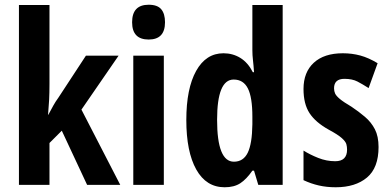

<svg xmlns="http://www.w3.org/2000/svg" viewBox="-20 -781 1643 811"><path d="M189 -426Q189 -388 187.5 -359.5Q186 -331 183 -296H184Q198 -322 206 -336.5Q214 -351 227 -369L343 -546H481L324 -318L488 0H348L241 -229L189 -177V0H60V-760H189Z M608 -761Q645 -761 661 -742Q677 -723 677 -687Q677 -614 608 -614Q538 -614 538 -687Q538 -761 608 -761ZM672 -546V0H543V-546Z M929 10Q851 10 809 -65Q767 -140 767 -274Q767 -407 808.5 -481.5Q850 -556 924 -556Q963 -556 995 -536.5Q1027 -517 1048 -476H1053Q1051 -506 1048.5 -527Q1046 -548 1046 -569V-760H1174V0H1071L1053 -60H1046Q1021 -24 995 -7Q969 10 929 10ZM968 -98Q1008 -98 1026.5 -136Q1045 -174 1046 -256V-288Q1046 -370 1027 -407.5Q1008 -445 967 -445Q897 -445 897 -275Q897 -98 968 -98Z M1579 -160Q1579 -72 1530 -31Q1481 10 1398 10Q1360 10 1327 2.5Q1294 -5 1262 -20V-145Q1289 -128 1324 -114Q1359 -100 1396 -100Q1446 -100 1446 -149Q1446 -161 1443 -172Q1440 -183 1424 -197.5Q1408 -212 1369 -233Q1313 -264 1287.5 -303Q1262 -342 1262 -405Q1262 -476 1305.5 -516Q1349 -556 1428 -556Q1467 -556 1502 -546.5Q1537 -537 1575 -514L1537 -409Q1512 -425 1490 -436.5Q1468 -448 1435 -448Q1391 -448 1391 -408Q1391 -396 1395.5 -386Q1400 -376 1415.5 -363Q1431 -350 1465 -330Q1495 -310 1521.5 -287.5Q1548 -265 1563.5 -235Q1579 -205 1579 -160Z"/></svg>

Font: Noto Sans Telugu ExtraCondensed
Style: Bold
Weight: 700
Width: 2
Designer: Jelle Bosma - Monotype Design Team
Foundry: Monotype Imaging Inc.
Version: Version 2.005; ttfautohint (v1.8.4.7-5d5b)